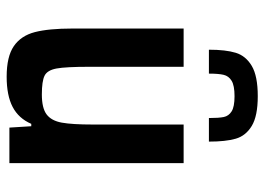

<svg xmlns="http://www.w3.org/2000/svg" viewBox="-126 -640 775 562"><g transform="rotate(90 261.0 -359.5)"><path d="M64 -185V-510H176V-234Q176 -165 181 -138Q186 -111 202 -103Q218 -95 257 -95Q297 -95 315.5 -109Q334 -123 339.5 -153.5Q345 -184 345 -244V-510H458V0H354L350 -64H343Q327 -27 293.5 -9.5Q260 8 205 8Q146 8 115.5 -13Q85 -34 74.5 -74.5Q64 -115 64 -185ZM395 -584H326Q326 -613 323 -627.5Q320 -642 306.5 -650.5Q293 -659 262 -659Q231 -659 217 -650.5Q203 -642 199.5 -627Q196 -612 196 -584H126Q126 -633 135 -662.5Q144 -692 173.5 -709.5Q203 -727 262 -727Q320 -727 349 -709.5Q378 -692 386.5 -662.5Q395 -633 395 -584Z"/></g></svg>

Font: Saira Semi Condensed Medium
Style: Regular
Weight: 500
Width: 4
Designer: Hector Gatti with collaboration of the Omnibus-Type team
Foundry: Omnibus-Type
Version: Version 1.001; ttfautohint (v1.8)